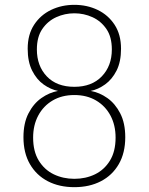

<svg xmlns="http://www.w3.org/2000/svg" viewBox="-20 -765 618 794"><path d="M287.5 9Q225 9 177.8 -15.5Q130.5 -40 103.8 -86.2Q77 -132.5 77 -197.5Q77 -256 97.8 -296.2Q118.5 -336.5 151.2 -359.5Q184 -382.5 220 -389Q189.5 -395 160.5 -415.5Q131.5 -436 113 -472.8Q94.5 -509.5 94.5 -563.5Q94.5 -622 121 -662.5Q147.5 -703 191.2 -724Q235 -745 287.5 -745Q340 -745 383.8 -724Q427.5 -703 454 -662.5Q480.5 -622 480.5 -563.5Q480.5 -509.5 462 -473Q443.5 -436.5 414.5 -415.8Q385.5 -395 355 -389Q391.5 -382.5 424 -359.5Q456.5 -336.5 477.2 -296.2Q498 -256 498 -197.5Q498 -132.5 471.2 -86.2Q444.5 -40 397.2 -15.5Q350 9 287.5 9ZM287.5 -25.5Q334.5 -25.5 373 -44.2Q411.5 -63 434.8 -101Q458 -139 458 -196Q458 -247.5 436.8 -287.2Q415.5 -327 377.2 -349.5Q339 -372 287.5 -372Q236 -372 197.8 -349.5Q159.5 -327 138.2 -287.2Q117 -247.5 117 -196Q117 -139 140.2 -101Q163.5 -63 202.2 -44.2Q241 -25.5 287.5 -25.5ZM287.5 -406Q359.5 -406 401 -449.2Q442.5 -492.5 442.5 -560.5Q442.5 -612.5 420 -645.2Q397.5 -678 362.2 -694Q327 -710 287.5 -710Q248 -710 212.8 -694Q177.5 -678 155 -645.2Q132.5 -612.5 132.5 -560.5Q132.5 -492.5 173.5 -449.2Q214.5 -406 287.5 -406Z"/></svg>

Font: Epilogue ExtraLight
Style: Regular
Weight: 250
Designer: Tyler Finck
Foundry: Etcetera Type Co
Version: Version 2.112